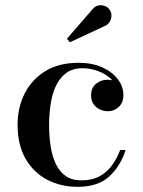

<svg xmlns="http://www.w3.org/2000/svg" viewBox="-20 -713 554 743"><path d="M280.5 10Q214.5 10 161.8 -18Q109 -46 78.5 -99.5Q48 -153 48 -230Q48 -297 75.5 -351.2Q103 -405.5 155.5 -437.8Q208 -470 284 -470Q337 -470 376 -452.2Q415 -434.5 436.2 -406.2Q457.5 -378 457.5 -345.5Q457.5 -316 439.8 -299.2Q422 -282.5 396.5 -282.5Q382.5 -282.5 367.5 -289Q352.5 -295.5 342.5 -309.2Q332.5 -323 332.5 -344.5Q332.5 -373.5 351.8 -389Q371 -404.5 396.5 -404.5Q420.5 -404.5 438.5 -389.5Q456.5 -374.5 456.5 -345.5H437.5Q437.5 -369.5 425.2 -388.5Q413 -407.5 392.8 -421Q372.5 -434.5 348 -441.8Q323.5 -449 299.5 -449Q259 -449 233.2 -428.2Q207.5 -407.5 193.8 -374.8Q180 -342 175 -303.8Q170 -265.5 170 -230Q170 -187 175.8 -148.2Q181.5 -109.5 195.5 -79.5Q209.5 -49.5 233.8 -32.2Q258 -15 295 -15Q335.5 -15 364.2 -30.2Q393 -45.5 412.5 -72Q432 -98.5 445 -132.5H466Q446.5 -70.5 402.8 -30.2Q359 10 280.5 10ZM250.5 -549.5 239 -563 336 -675Q347.5 -689.5 361.2 -692Q375 -694.5 387.5 -689Q400 -683.5 405.5 -673.5Q412 -663.5 411.2 -650.5Q410.5 -637.5 403.5 -627Q396.5 -616.5 383.5 -611.5Z"/></svg>

Font: Bodoni Moda Medium
Style: Regular
Weight: 500
Designer: Owen Earl
Foundry: indestructible type
Version: Version 2.005